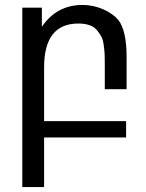

<svg xmlns="http://www.w3.org/2000/svg" viewBox="-20 -555 591 775"><path d="M491 -195H403V-293Q403 -319 402.5 -333Q402 -347 399 -370.5Q396 -394 389.5 -406.5Q383 -419 371.5 -433Q360 -447 341 -453.5Q322 -460 296 -460Q158 -460 158 -283V-66H489V0H158V200H70V-524H149V-447Q209 -535 313 -535Q357 -535 396.5 -517.5Q436 -500 458 -474Q491 -430 491 -326Z"/></svg>

Font: ColatingCofangSans
Style: Regular
Weight: 400
Foundry: GNU
Version: Version 412.227;June 27, 2022;FontCreator 11.0.0.2412 32-bit